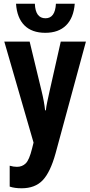

<svg xmlns="http://www.w3.org/2000/svg" viewBox="-20 -770 484 1030"><path d="M96 240Q58 240 32 231V119Q53 125 71 125Q99 125 118 106.5Q137 88 152 27L160 -5L3 -547H139L203 -282Q217 -225 222 -178H226Q228 -198 233.5 -223.5Q239 -249 246 -281L306 -547H441L278 53Q250 154 209 197Q168 240 96 240ZM223 -594Q151 -594 111 -634Q71 -674 66 -750H167Q170 -672 224 -672Q276 -672 280 -750H381Q375 -674 334.5 -634Q294 -594 223 -594Z"/></svg>

Font: Noto Sans ExtraCondensed
Style: Bold
Weight: 700
Width: 2
Designer: Monotype Design Team
Foundry: Monotype Imaging Inc.
Version: Version 2.013; ttfautohint (v1.8.4.7-5d5b)